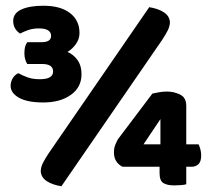

<svg xmlns="http://www.w3.org/2000/svg" viewBox="-20 -642 726 669"><path d="M125 -495Q158 -495 158 -517Q158 -543 115 -543Q95 -543 79 -537.5Q63 -532 50 -525Q26 -541 26 -569Q26 -596 54.5 -609Q83 -622 131 -622Q191 -622 224 -596.5Q257 -571 257 -527Q257 -506 244.5 -488.5Q232 -471 215 -461Q235 -453 249.5 -433.5Q264 -414 264 -383Q264 -338 227 -311.5Q190 -285 131 -285Q75 -285 46 -301.5Q17 -318 17 -343Q17 -357 24.5 -369.5Q32 -382 44 -387Q60 -378 77.5 -372Q95 -366 119 -366Q165 -366 165 -393Q165 -419 127 -419H75Q71 -425 68 -434.5Q65 -444 65 -456Q65 -470 67.5 -479Q70 -488 75 -495ZM500 -617Q531 -612 550.5 -599.5Q570 -587 572 -566Q572 -551 564.5 -536Q557 -521 545 -503L194 7Q163 2 143.5 -10.5Q124 -23 122 -44Q122 -59 129.5 -74Q137 -89 149 -107ZM629 -139H672Q675 -133 678 -122.5Q681 -112 681 -100Q681 -79 671.5 -70Q662 -61 648 -61H629V0Q623 2 611 3Q599 4 587 4Q563 4 549.5 -4Q536 -12 536 -39V-61H407Q394 -67 385.5 -79.5Q377 -92 377 -111Q377 -125 381 -135.5Q385 -146 391 -157L511 -316Q521 -318 534 -320.5Q547 -323 562 -323Q586 -323 607.5 -312.5Q629 -302 629 -273ZM539 -227 480 -139H539Z"/></svg>

Font: Baloo Chettan
Style: Regular
Weight: 400
Designer: Maithili Shingre and Ek Type
Foundry: Ek Type
Version: Version 1.443;PS 1.000;hotconv 16.6.51;makeotf.lib2.5.65220;